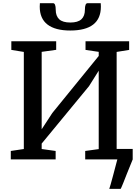

<svg xmlns="http://www.w3.org/2000/svg" viewBox="-20 -1003 882 1208"><path d="M231 -982.9H314Q330.6 -982.9 330.6 -941.9Q330.6 -902.3 352.5 -881.8Q374.5 -861.3 422.4 -861.3Q470.2 -861.3 492.2 -881.8Q514.2 -902.3 514.2 -941.9Q514.2 -982.9 530.8 -982.9H613.8L614.7 -961.4Q614.7 -811 421.9 -811Q327.6 -811 278.8 -848.6Q230 -886.2 230 -961.4ZM601.1 -676.8 518.1 -689V-743.2H792.5V-689L713.9 -676.3V-65.9H814.9V0Q812.5 4.4 778.3 90.3Q770 111.8 755.9 147.2Q741.7 182.6 739.3 185.1H667.5Q671.9 174.3 691.4 101.6Q710 30.3 713.4 18.1L718.3 0H516.1V-53.2L601.1 -64.9V-558.1L540 -460.9L242.2 -99.6V-65.4L330.1 -53.2V0H47.9V-53.2L129.9 -65.4V-676.3L51.3 -689V-743.2H333.5V-689.5L242.2 -676.8V-189.5L309.1 -292L601.1 -650.9Z"/></svg>

Font: Merriweather
Style: Regular
Weight: 400
Designer: Eben Sorkin
Foundry: Eben Sorkin
Version: Version 1.584; ttfautohint (v1.8.1)